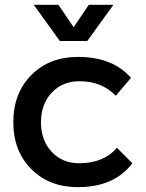

<svg xmlns="http://www.w3.org/2000/svg" viewBox="-20 -772 604 796"><path d="M35.2 -265.1Q35.2 -385.7 109.9 -460.9Q184.6 -536.1 303.2 -536.1Q447.3 -536.1 522.9 -449.2L460 -375Q399.9 -436.5 308.1 -435.1Q238.8 -435.1 194.3 -387.7Q149.9 -340.3 149.9 -265.1Q149.9 -189.9 194.3 -142.6Q238.8 -95.2 308.1 -95.2Q409.7 -95.2 464.8 -159.2L528.8 -95.2Q453.6 3.9 303.2 3.9Q184.6 3.9 109.9 -70.8Q35.2 -145.5 35.2 -265.1ZM120.1 -752H222.2L285.2 -659.2L348.1 -752H450.2L341.8 -602.1H228Z"/></svg>

Font: Trueno
Style: Rg
Weight: 400
Designer: Julieta Ulanovsky
Foundry: Julieta Ulanovsky
Version: Version 3.001b